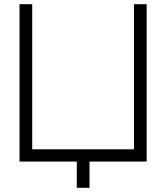

<svg xmlns="http://www.w3.org/2000/svg" viewBox="-20 -770 792 915"><path d="M679 -750V0H406.5V125H346V0H73V-750H133.5V-58.5H618.5V-750Z"/></svg>

Font: Russisch Sans Light
Style: Regular
Weight: 300
Designer: Michael Sharanda (font) & Cristiano Sobral (main changes)
Foundry: Michael Sharanda
Version: Version 2.00;September 8, 2020;FontCreator 13.0.0.2681 64-bi